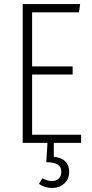

<svg xmlns="http://www.w3.org/2000/svg" viewBox="-20 -704 455 946"><path d="M379.9 0H245.1V67.9Q320.8 77.6 320.8 142.1Q320.8 178.7 296.4 200.4Q272 222.2 236.8 222.2Q200.7 222.2 171.9 202.1L189 173.8Q212.4 188 235.8 188Q256.3 188 269.3 176Q282.2 164.1 282.2 142.1Q282.2 118.2 264.2 106.7Q246.1 95.2 208 95.2L213.9 0H91.8V-684.1H375L369.1 -643.1H138.2V-377H337.9V-336.9H138.2V-40H379.9Z"/></svg>

Font: Fira Sans Compressed ExtraLight
Style: Regular
Weight: 250
Width: 1
Designer: Carrois Corporate & Edenspiekermann AG
Foundry: Carrois Corporate GbR & Edenspiekermann AG
Version: Version 4.203;PS 004.203;hotconv 1.0.88;makeotf.lib2.5.64775